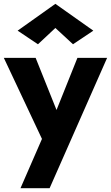

<svg xmlns="http://www.w3.org/2000/svg" viewBox="-29 -762 579 1002"><path d="M260 -616 169 -531 63 -602 260 -742 458 -602 352 -531ZM530 -460 230 220H78L190 -37L-9 -460H157L266 -188L375 -460Z"/></svg>

Font: Jost*
Style: Bold
Weight: 700
Version: Version 3.7